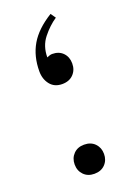

<svg xmlns="http://www.w3.org/2000/svg" viewBox="-124 -650 499 719"><g transform="rotate(-20 125.5 -290.5)"><path d="M174 -600 188 -580Q158 -560 132.5 -528Q107 -496 107 -451Q111 -453 117 -455Q123 -457 128 -457Q155 -457 171 -440.5Q187 -424 187 -398Q187 -372 170.5 -355Q154 -338 126 -338Q95 -338 78 -359.5Q61 -381 61 -412Q61 -472 87.5 -517.5Q114 -563 174 -600ZM124 19Q98 19 82 2.5Q66 -14 66 -39Q66 -64 82 -80.5Q98 -97 124 -97Q151 -97 167 -80.5Q183 -64 183 -39Q183 -14 167 2.5Q151 19 124 19Z"/></g></svg>

Font: El Messiri SemiBold
Style: Regular
Weight: 600
Designer: Mohamed Gaber
Foundry: Kief Type Foundry
Version: Version 2.020; ttfautohint (v1.8.3)